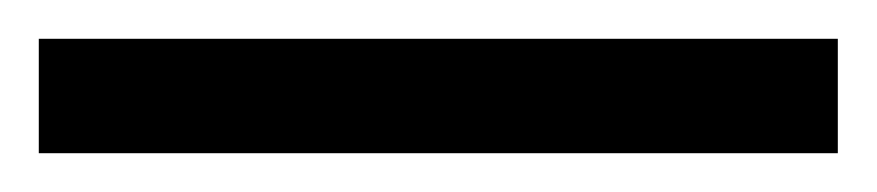

<svg xmlns="http://www.w3.org/2000/svg" viewBox="-25 -839 452 99"><path d="M-5 -760V-819H407V-760Z"/></svg>

Font: Noto Serif Hebrew Condensed ExtraBold
Style: Regular
Weight: 800
Width: 3
Designer: Monotype Design Team
Foundry: Monotype Imaging Inc.
Version: Version 2.004; ttfautohint (v1.8.4.7-5d5b)